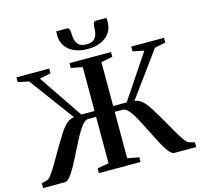

<svg xmlns="http://www.w3.org/2000/svg" viewBox="-132 -1110 1311 1253"><g transform="rotate(-15 524.0 -483.0)"><path d="M7 0V-32L45 -42.5Q57 -45.5 74.8 -69.8Q92.5 -94 114.2 -130.8Q136 -167.5 159.5 -208.5Q183 -249.5 206.5 -286.5Q224.5 -317.5 241.8 -340.5Q259 -363.5 278.2 -377.8Q297.5 -392 321 -395L99 -695.5L25.5 -711V-743H247V-711L171 -695.5L372 -399H461V-695.5L384 -710.5V-743H664.5V-710.5L587 -695.5V-399H678.5L877 -695.5L801 -711V-743H1022.5V-711L948.5 -695.5L729.5 -395Q754.5 -392 773.5 -377.8Q792.5 -363.5 809.5 -340.5Q826.5 -317.5 844 -286.5Q867.5 -249.5 890.8 -208.5Q914 -167.5 935 -131Q956 -94.5 973.5 -70.2Q991 -46 1003.5 -42.5L1041 -32V0H894Q876.5 0 856.2 -26Q836 -52 814.5 -93Q793 -134 770.5 -179.8Q748 -225.5 726 -266.5Q704 -307.5 682.5 -333.5Q661 -359.5 641 -359.5H587V-46L665 -31.5V0H383.5V-32.5L461 -45.5V-359.5H407Q388 -359.5 366.8 -333.5Q345.5 -307.5 323.2 -266.5Q301 -225.5 278.5 -179.8Q256 -134 234 -93Q212 -52 191.5 -26Q171 0 153 0ZM425.5 -966Q438.5 -966 442.8 -953Q447 -940 447 -922.5Q447 -879.5 464.8 -856Q482.5 -832.5 524 -832.5Q565.5 -832.5 583 -856Q600.5 -879.5 600.5 -922.5Q600.5 -940 604.8 -953Q609 -966 622 -966H693Q694 -960 694.2 -953.5Q694.5 -947 694.5 -940.5Q694.5 -897 673.2 -865.8Q652 -834.5 613.5 -817.8Q575 -801 523.5 -801Q473.5 -801 435 -817.8Q396.5 -834.5 374.8 -865.8Q353 -897 353 -940.5Q353 -947 353.5 -953.5Q354 -960 354.5 -966Z"/></g></svg>

Font: Merriweather 96pt SemiBold
Style: Regular
Weight: 600
Version: Version 2.100